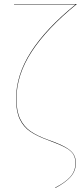

<svg xmlns="http://www.w3.org/2000/svg" viewBox="-20 -747 402 957"><path d="M362 -726Q214 -606 138 -489.5Q62 -373 62 -254Q62 -193 80.5 -154.5Q99 -116 132 -93Q165 -70 218 -51Q275 -31 304.5 -14.5Q334 2 346 20.5Q358 39 358 66Q358 105 332.5 134Q307 163 256 190L255 188Q306 162 331 133.5Q356 105 356 66Q356 39 344.5 21Q333 3 304 -12.5Q275 -28 218 -49Q165 -68 131 -91Q97 -114 78.5 -153Q60 -192 60 -254Q60 -373 135 -489.5Q210 -606 357 -725H260H50V-727H362Z"/></svg>

Font: FiraGO Two
Style: Regular
Weight: 100
Designer: bBox Type
Foundry: bBox Type GmbH
Version: Version 1.001